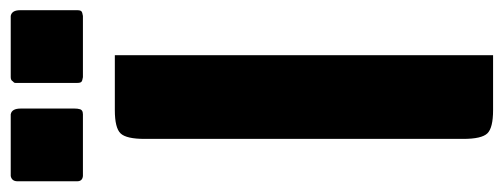

<svg xmlns="http://www.w3.org/2000/svg" viewBox="-328 -644 962 367"><g transform="rotate(-90 153.5 -461.0)"><path d="M189 -922H306Q317 -920 317 -904Q317 -901 317 -900V-795Q317 -789 315 -787Q313 -785 306 -784H189Q182 -785 180 -787Q178 -789 178 -795V-913Q178 -915 179 -916Q180 -917 181 -918Q183 -922 189 -922ZM129 -900V-809Q129 -806 129 -800Q129 -794 128 -791Q127 -784 118 -784H0Q-10 -785 -10 -795V-909Q-10 -920 0 -922H118Q129 -920 129 -903Q129 -901 129 -900ZM231 0H126Q92 0 81.5 -11Q71 -22 71 -57V-666Q71 -701 81.5 -712Q92 -723 126 -723H231Z"/></g></svg>

Font: Keania One
Style: Regular
Weight: 400
Designer: Julia Petretta
Foundry: Julia Petretta
Version: Version 1.003